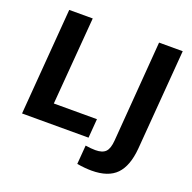

<svg xmlns="http://www.w3.org/2000/svg" viewBox="-152 -864 1205 1205"><g transform="rotate(20 450.0 -262.0)"><path d="M52 0 108 -712H265L218 -127H506L496 0ZM496 53Q535 59 563 59Q610 59 631 37Q652 15 656 -40L708 -712H866L813 -42Q803 76 749 132Q695 188 584 188Q540 188 486 179Z"/></g></svg>

Font: Muli ExtraBold
Style: Italic
Weight: 800
Italic angle: -4.541°
Designer: Vernon Adams
Foundry: Vernon Adams
Version: Version 2.000